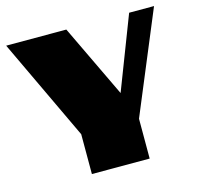

<svg xmlns="http://www.w3.org/2000/svg" viewBox="-105 -840 995 953"><g transform="rotate(-15 392.5 -363.0)"><path d="M252.4 -204.6 6.3 -725.6H315.4L494.1 -351.6L638.2 -725.6H766.1L549.3 -204.6V0H252.4Z"/></g></svg>

Font: Poller One
Style: Regular
Weight: 400
Designer: Yvonne Schttler
Foundry: Yvonne Schttler
Version: Version 1.002